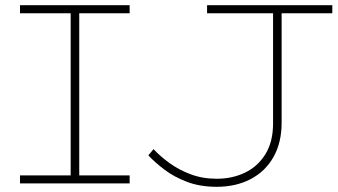

<svg xmlns="http://www.w3.org/2000/svg" viewBox="-20 -706 1302 739"><path d="M252 -18V-671H285V-18ZM57 0V-31H479V0ZM57 -655V-686H479V-655ZM814 13Q750 13 700 -6Q650 -25 613 -53Q576 -81 551 -108L571 -132Q596 -105 631.5 -79Q667 -53 713 -35.5Q759 -18 814 -18Q874 -18 923 -41.5Q972 -65 1001.5 -112.5Q1031 -160 1031 -231V-669H1064V-234Q1064 -157 1032.5 -101.5Q1001 -46 944.5 -16.5Q888 13 814 13ZM777 -655V-686H1259V-655Z"/></svg>

Font: BioRhyme SemiExpanded ExtraLight
Style: Regular
Weight: 250
Width: 6
Designer: Aoife Mooney
Foundry: Aoife Mooney Type
Version: Version 1.600;gftools[0.9.33]